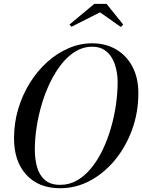

<svg xmlns="http://www.w3.org/2000/svg" viewBox="-20 -990 755 1020"><path d="M300 10Q185 10 119.8 -61.5Q54.5 -133 54.5 -255Q54.5 -337 77 -412Q99.5 -487 139.2 -550.5Q179 -614 231.5 -661Q284 -708 344.8 -734Q405.5 -760 469.5 -760Q541 -760 596.5 -727.8Q652 -695.5 683.5 -636Q715 -576.5 715 -495Q715 -392.5 681.8 -301.2Q648.5 -210 590.8 -140Q533 -70 458.2 -30Q383.5 10 300 10ZM300 -8Q348.5 -8 390 -32Q431.5 -56 465.5 -98Q499.5 -140 525.5 -194.2Q551.5 -248.5 569.2 -309.8Q587 -371 596 -433.8Q605 -496.5 605 -554.5Q605 -585.5 598.2 -618.2Q591.5 -651 576.2 -679Q561 -707 534.8 -724.5Q508.5 -742 469.5 -742Q423.5 -742 383 -718Q342.5 -694 308.8 -652Q275 -610 248.2 -555.8Q221.5 -501.5 203 -440.2Q184.5 -379 174.8 -316.2Q165 -253.5 165 -195.5Q165 -144.5 177 -102Q189 -59.5 218.5 -33.8Q248 -8 300 -8ZM360 -848 349 -859.5 481 -969.5H546L634.5 -859.5L622 -846.5L511.5 -924.5Z"/></svg>

Font: Bodoni Moda SC 11pt
Style: Italic
Weight: 400
Italic angle: -13°
Version: Version 2.005